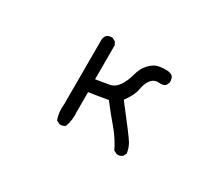

<svg xmlns="http://www.w3.org/2000/svg" viewBox="-96 -777 1191 1023"><g transform="rotate(30 500.0 -265.5)"><path d="M333 4 313 -6Q296 -47 302 -101V-499Q304 -515 313 -526Q327 -538 349 -536L368 -526L378 -507V-298Q427 -306 459 -311.5Q491 -317 512.5 -348.5Q534 -380 545 -423Q556 -466 582 -493.5Q608 -521 635.5 -526.5Q663 -532 694 -530Q710 -528 722 -519Q733 -503 731 -481L722 -462Q708 -450 687 -452Q655 -456 635.5 -433.5Q616 -411 609.5 -371Q603 -331 565 -280Q687 -124 702.5 -97Q718 -70 722 -39L712 -20Q698 -8 677 -10L657 -20Q628 -80 583 -132.5Q538 -185 497 -239Q462 -233 434.5 -228.5Q407 -224 380 -220V-99Q384 -49 368 -6Q354 6 333 4Z"/></g></svg>

Font: Kosefont JP
Style: Regular
Weight: 400
Designer: Nozomi Seto 瀬戸のぞみ
Version: Version 3.00;June 19, 2020